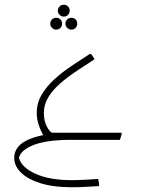

<svg xmlns="http://www.w3.org/2000/svg" viewBox="-20 -590 603 810"><path d="M168 -10Q135 -65 135 -113Q135 -155 155.5 -190Q176 -225 209.5 -255.5Q243 -286 282 -312Q321 -338 358 -362H365L379 -340Q342 -316 304 -291Q266 -266 234.5 -238.5Q203 -211 184 -180Q165 -149 165 -113Q165 -79 178.5 -54.5Q192 -30 202 -30ZM165 0V-30H493V-23L486 0ZM282 200Q205 200 151 183Q97 166 68.5 138Q40 110 40 76Q40 23 105.5 -3.5Q171 -30 279 -30V0Q179 0 123.5 21Q68 42 60 76Q70 116 129.5 143Q189 170 282 170Q304 170 334.5 168.5Q365 167 394 165L398 185V195Q377 196 355.5 197.5Q334 199 315 199.5Q296 200 282 200ZM217 -465Q207 -465 199.5 -472.5Q192 -480 192 -490Q192 -501 199.5 -508Q207 -515 217 -515Q228 -515 235 -508Q242 -501 242 -490Q242 -480 235 -472.5Q228 -465 217 -465ZM281 -465Q271 -465 263.5 -472.5Q256 -480 256 -490Q256 -501 263.5 -508Q271 -515 281 -515Q292 -515 299 -508Q306 -501 306 -490Q306 -480 299 -472.5Q292 -465 281 -465ZM249 -520Q239 -520 231.5 -527.5Q224 -535 224 -545Q224 -556 231.5 -563Q239 -570 249 -570Q260 -570 267 -563Q274 -556 274 -545Q274 -535 267 -527.5Q260 -520 249 -520Z"/></svg>

Font: Fustat ExtraLight
Style: Regular
Weight: 250
Designer: Mohamed Gaber, Khaled Hosny, Laura Garcia Mut
Foundry: Kief Type Foundry, Alif Type Foundry, Hard Type Foundry
Version: Version 1.007